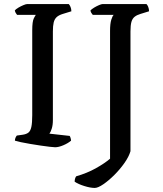

<svg xmlns="http://www.w3.org/2000/svg" viewBox="-20 -724 799 944"><path d="M250.9 0Q244.1 0 224.4 -2.3Q204.7 -4.5 179.5 -8.3Q154.3 -12.1 128.4 -16.4Q102.6 -20.6 82.5 -25Q62.3 -29.4 53.3 -32.4Q53.3 -40 56.3 -46.9Q59.3 -53.8 62.9 -57.6L90.5 -61.4Q109.6 -64.1 119.7 -72.1Q129.9 -80.1 134.2 -100.2Q138.5 -120.3 138.5 -157.8V-574.3Q138.5 -618.4 146.3 -633.8Q154.1 -649.3 156.3 -651H63.9Q61.9 -655 58.3 -659.1Q54.8 -663.3 52.8 -672.8Q58.3 -679.4 70.4 -686.4Q82.4 -693.5 95 -698.7Q107.5 -704 113.3 -704H318.1Q322.9 -699.2 326.8 -689.8Q330.7 -680.3 330.9 -668.5L288.7 -655.5Q268.9 -649.5 258.3 -639.6Q247.8 -629.7 243.9 -613.2Q240 -596.7 240 -569.3V-133.1Q240 -108.8 234.3 -91.2Q228.7 -73.7 222.9 -66.9L322.4 -55.8Q324.4 -53.8 326.7 -46.4Q329.1 -39 329.4 -32.4Q314.4 -19.6 291.3 -9.8Q268.2 0 250.9 0ZM445.7 200Q424.3 200 394.4 190.6Q364.5 181.3 347 169.2Q347 160.9 349.3 153.6Q351.7 146.3 354.7 142.8Q407.8 127.5 451.1 103.4Q494.4 79.2 521.1 56.3V-572.3Q521.1 -607.8 527.2 -627.2Q533.2 -646.5 539.2 -651H436Q432 -655.3 428.7 -661.1Q425.5 -667 424.7 -672.6Q430.5 -679.1 442.4 -686.3Q454.3 -693.5 466.5 -698.7Q478.6 -704 484.4 -704H700Q704.4 -700.5 708.6 -690.4Q712.8 -680.3 712.8 -668.5L670.6 -655.5Q652.9 -650.3 641.8 -641.4Q630.8 -632.6 626.1 -616.1Q621.5 -599.6 621.5 -569.3V19.5Q613.7 46.3 591.9 77.3Q570.1 108.4 542.1 136.3Q514.1 164.2 487.8 182.1Q461.6 200 445.7 200Z"/></svg>

Font: Texturina Medium
Style: Regular
Weight: 500
Designer: Guillermo Torres Carreño
Foundry: Omnibus-Type
Version: Version 1.003